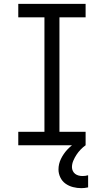

<svg xmlns="http://www.w3.org/2000/svg" viewBox="-20 -755 540 998"><path d="M75 0V-70H211V-665H75V-735H425V-665H289V-70H425V0ZM403 223Q381 223 359.5 217.5Q338 212 320.5 199.5Q303 187 293.5 167Q284 147 284 126Q284 97 297 70.5Q310 44 329.5 23Q349 2 373.5 -13.5Q398 -29 425 -40V0Q411 10 399 22.5Q387 35 377.5 49.5Q368 64 361 80.5Q354 97 354 114Q354 124 358.5 133.5Q363 143 371 149Q379 155 389 157.5Q399 160 409 160Q416 160 423.5 159Q431 158 438 156V219Q429 221 420 222Q411 223 403 223Z"/></svg>

Font: HulyMono
Style: Regular
Weight: 400
Monospace: yes
Designer: Belleve Invis
Foundry: Belleve Invis
Version: Version 33.2.5; ttfautohint (v1.8.4)